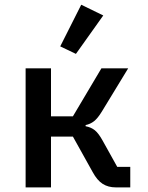

<svg xmlns="http://www.w3.org/2000/svg" viewBox="-20 -812 640 832"><path d="M91 0V-516H201V-308H296L419.5 -516H535.5L421 -328Q403.5 -299.5 387.8 -287Q372 -274.5 351 -270V-265Q375 -260.5 391 -247.5Q407 -234.5 424 -204L488 -89H544.5V0H481.5Q449 0 425 -15.2Q401 -30.5 381.5 -66.5L296 -220H201V0ZM427.5 -745 309 -578.5 241 -611 332 -791.5Z"/></svg>

Font: Lilex Medium
Style: Regular
Weight: 500
Designer: Mike Abbink, Paul van der Laan, Pieter van Rosmalen, Mikhael Khrustik
Foundry: Mikhael Khrustik
Version: Version 1.100